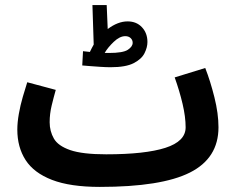

<svg xmlns="http://www.w3.org/2000/svg" viewBox="-20 -713 928 754"><path d="M372 21Q256 21 184.5 -6.5Q113 -34 80.5 -84.5Q48 -135 48 -204Q48 -232 54 -266Q60 -300 69.5 -332.5Q79 -365 87 -390L199 -360Q191 -332 183 -299Q175 -266 175 -233Q175 -198 191.5 -169Q208 -140 256 -123.5Q304 -107 397 -107Q550 -107 629.5 -132.5Q709 -158 709 -213Q709 -254 697 -305Q685 -356 666 -409L786 -446Q806 -395 822 -331Q838 -267 838 -213Q838 -92 726 -35.5Q614 21 372 21ZM414 -449Q397 -449 374.5 -450.5Q352 -452 332.5 -453.5Q313 -455 303 -456L306 -512Q318 -511 333 -509Q340 -524 348 -538L343 -693H399L403 -599Q443 -629 481 -629Q516 -629 537.5 -606Q559 -583 559 -548Q559 -527 547.5 -504Q536 -481 505 -465Q474 -449 414 -449ZM472 -571Q450 -571 426.5 -548.5Q403 -526 391 -505Q400 -505 408 -505Q463 -505 482 -517.5Q501 -530 501 -545Q501 -556 493 -563.5Q485 -571 472 -571Z"/></svg>

Font: Noto Sans Arabic ExtCond
Style: Bold
Weight: 700
Width: 2
Designer: Monotype Design Team, Nadine Chahine, Nizar Qandah and Khaled Hosny
Foundry: Monotype Imaging Inc.
Version: Version 2.012; ttfautohint (v1.8.4.7-5d5b)